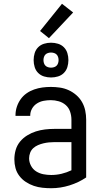

<svg xmlns="http://www.w3.org/2000/svg" viewBox="-20 -988 540 1016"><path d="M251 8Q228 8 204.5 5.5Q181 3 159 -4.5Q137 -12 117 -25Q97 -38 82.5 -57Q68 -76 62 -98.5Q56 -121 56 -145Q56 -170 63 -194.5Q70 -219 86 -238.5Q102 -258 124 -271.5Q146 -285 169.5 -292.5Q193 -300 218 -303Q243 -306 269 -306H358V-355Q358 -376 351 -397Q344 -418 328 -432Q312 -446 291 -452Q270 -458 249 -458Q230 -458 211 -454.5Q192 -451 175.5 -440.5Q159 -430 149.5 -413Q140 -396 140 -377V-375H62V-378Q62 -401 69 -422.5Q76 -444 89 -462.5Q102 -481 120.5 -494Q139 -507 160.5 -514.5Q182 -522 204 -525Q226 -528 249 -528Q273 -528 297 -524.5Q321 -521 343 -511Q365 -501 383.5 -485Q402 -469 414 -448Q426 -427 431 -403Q436 -379 436 -355V-49Q396 -22 348 -7Q300 8 251 8ZM251 -62Q279 -62 306 -68.5Q333 -75 358 -87V-236H269Q254 -236 239 -234.5Q224 -233 209.5 -229.5Q195 -226 181 -220Q167 -214 156 -204Q145 -194 139.5 -179.5Q134 -165 134 -150Q134 -130 144 -111Q154 -92 171.5 -81Q189 -70 209.5 -66Q230 -62 251 -62ZM250 -578Q231 -578 213 -583.5Q195 -589 182 -602Q169 -615 163.5 -633Q158 -651 158 -670Q158 -689 163.5 -707Q169 -725 182 -738Q195 -751 213 -756.5Q231 -762 250 -762Q269 -762 287 -756.5Q305 -751 318 -738Q331 -725 336.5 -707Q342 -689 342 -670Q342 -651 336.5 -633Q331 -615 318 -602Q305 -589 287 -583.5Q269 -578 250 -578ZM250 -630Q258 -630 266 -632.5Q274 -635 279.5 -640.5Q285 -646 287.5 -654Q290 -662 290 -670Q290 -678 287.5 -686Q285 -694 279.5 -699.5Q274 -705 266 -707.5Q258 -710 250 -710Q242 -710 234 -707.5Q226 -705 220.5 -699.5Q215 -694 212.5 -686Q210 -678 210 -670Q210 -662 212.5 -654Q215 -646 220.5 -640.5Q226 -635 234 -632.5Q242 -630 250 -630ZM239 -786 192 -824 308 -968 367 -922Z"/></svg>

Font: Moesevka
Style: Regular
Weight: 400
Monospace: yes
Designer: Belleve Invis
Foundry: Belleve Invis
Version: Version 32.5.0; ttfautohint (v1.8.4)